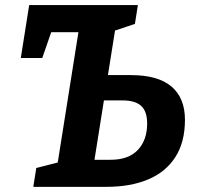

<svg xmlns="http://www.w3.org/2000/svg" viewBox="-20 -724 771 744"><path d="M109 0 120.6 -73 220.5 -98.6 201.2 -78.3 287.5 -622 310.5 -599.3H154.1L188.3 -627.5L143.8 -499.3H60.6L93.1 -704.3H514.3L502.8 -631.3L405.3 -598.9L429.6 -629.8L394.1 -407.2L373.4 -433H486.9Q592.8 -433 644.8 -388.4Q696.7 -343.9 696.7 -259.9Q696.7 -173.3 659.5 -115.3Q622.4 -57.4 554.1 -28.7Q485.9 0 391.9 0ZM341.6 -76.7 317.2 -104.9H409.2Q478.3 -104.9 514.3 -143.2Q550.2 -181.5 550.2 -245.3Q550.2 -292.6 527 -313.7Q503.7 -334.9 454.9 -334.9H358.5L386.3 -357.6Z"/></svg>

Font: Bitter Thin
Style: Italic
Weight: 100
Italic angle: -9°
Designer: Sol Matas, and Bitter project Authors
Foundry: Sol Matas
Version: Version 2.002